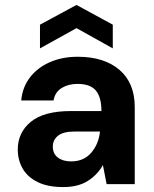

<svg xmlns="http://www.w3.org/2000/svg" viewBox="-20 -746 626 778"><path d="M236 12Q173 12 132 -8.5Q91 -29 71.5 -63.5Q52 -98 52 -140Q52 -209 105 -252.5Q158 -296 267 -296H391Q391 -352 368.5 -379Q346 -406 294 -406Q257 -406 230 -389.5Q203 -373 197 -339H66Q71 -393 101.5 -432.5Q132 -472 182 -494Q232 -516 295 -516Q402 -516 464 -463Q526 -410 526 -312V0H412L397 -77Q375 -38 336 -13Q297 12 236 12ZM268 -92Q320 -92 350 -127.5Q380 -163 385 -212V-213H282Q236 -213 215 -196Q194 -179 194 -152Q194 -123 214.5 -107.5Q235 -92 268 -92ZM142 -550V-646L290 -726L437 -646V-550L290 -632Z"/></svg>

Font: DM Sans
Style: Bold
Weight: 700
Designer: Colophon Foundry, Jonny Pinhorn
Foundry: Colophon Foundry
Version: Version 4.004; ttfautohint (v1.8.4.7-5d5b)